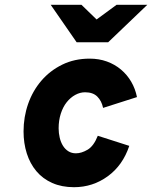

<svg xmlns="http://www.w3.org/2000/svg" viewBox="-20 -767 633 799"><path d="M299 -591 191 -747H319L382 -686L465 -747H593L430 -591ZM288 12Q237 12 197.5 -5.5Q158 -23 131.5 -54.5Q105 -86 91.5 -128.5Q78 -171 78 -220Q78 -280 97 -334.5Q116 -389 152 -431Q188 -473 239 -498Q290 -523 353 -523Q392 -523 425 -511Q458 -499 483.5 -477.5Q509 -456 526 -427Q543 -398 550 -363L409 -318Q403 -347 385 -365Q367 -383 334 -383Q313 -383 293 -372Q273 -361 257.5 -341.5Q242 -322 233 -294Q224 -266 224 -233Q224 -213 228.5 -194Q233 -175 242 -160.5Q251 -146 264.5 -137.5Q278 -129 296 -129Q319 -129 344.5 -144Q370 -159 387 -202L518 -160Q491 -79 428.5 -33.5Q366 12 288 12Z"/></svg>

Font: Overpass Heavy
Style: Italic
Weight: 900
Italic angle: -10°
Designer: Delve Withrington, Dave Bailey
Foundry: Delve Fonts
Version: Version 3.000;DELV;Overpass